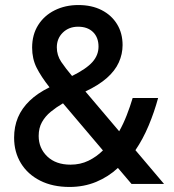

<svg xmlns="http://www.w3.org/2000/svg" viewBox="-20 -730 690 762"><path d="M256 12Q189 12 139.5 -13Q90 -38 63 -82.2Q36 -126.5 36 -183.5Q36 -227.5 51.2 -263.8Q66.5 -300 97.5 -330Q128.5 -360 176.5 -383.5Q143 -426 125.2 -461.5Q107.5 -497 107.5 -541Q107.5 -592.5 131.5 -630.5Q155.5 -668.5 197.2 -689.2Q239 -710 291 -710Q344 -710 383.2 -690Q422.5 -670 444.5 -634.2Q466.5 -598.5 466.5 -551Q466.5 -515.5 451.5 -482.2Q436.5 -449 403.8 -420.2Q371 -391.5 319 -367L453 -209Q469.5 -238 483 -272.8Q496.5 -307.5 506.5 -341H607.5Q592.5 -285.5 570 -231.8Q547.5 -178 517.5 -134L631 0H502L448 -63.5Q410.5 -28.5 361.8 -8.2Q313 12 256 12ZM260 -76.5Q299 -76.5 331.2 -92.2Q363.5 -108 388.5 -133L230 -320Q203.5 -304.5 181.5 -286.5Q159.5 -268.5 146.5 -245.2Q133.5 -222 133.5 -190.5Q133.5 -142 167.5 -109.2Q201.5 -76.5 260 -76.5ZM266 -428.5Q322.5 -456.5 346.8 -483.8Q371 -511 371 -545Q371 -581.5 349.2 -602.8Q327.5 -624 290 -624Q253.5 -624 229.5 -600.8Q205.5 -577.5 205.5 -542Q205.5 -510.5 223.2 -484.2Q241 -458 266 -428.5Z"/></svg>

Font: Azeret Mono Thin
Style: Regular
Weight: 100
Designer: Martin Vácha
Foundry: Displaay
Version: Version 1.002